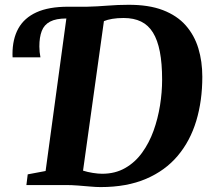

<svg xmlns="http://www.w3.org/2000/svg" viewBox="-20 -771 872 800"><path d="M399 8.5Q380 8.5 355.2 6.2Q330.5 4 304.2 2Q278 0 255.5 0H90L95.5 -44.5L170 -58.5L256.5 -694L245.5 -718.5L263.5 -743H343Q384.5 -744 428 -747.5Q471.5 -751 514 -751Q599.5 -751.5 658.8 -728.8Q718 -706 754 -665Q790 -624 806.5 -569.5Q823 -515 823 -451Q823 -351.5 797.8 -267.5Q772.5 -183.5 720.5 -121.8Q668.5 -60 588.5 -25.8Q508.5 8.5 399 8.5ZM405.5 -47Q460 -47 501.5 -70.8Q543 -94.5 572.2 -135Q601.5 -175.5 619.8 -226.2Q638 -277 646.8 -332Q655.5 -387 655.5 -439Q655.5 -507 646 -555.8Q636.5 -604.5 617.2 -635.5Q598 -666.5 567.8 -681.2Q537.5 -696 495 -696Q468.5 -696 448 -692.5Q427.5 -689 413 -683L326 -60Q344.5 -54 367 -50.5Q389.5 -47 405.5 -47ZM32.5 -532Q32.5 -536 32.2 -539Q32 -542 32 -545Q32 -608.5 56.5 -652.5Q81 -696.5 132.2 -719.8Q183.5 -743 263.5 -743L256.5 -694Q213.5 -694 188.8 -681Q164 -668 154 -642Q144 -616 144 -577.5Q144 -566 145.2 -554.2Q146.5 -542.5 148.5 -532Z"/></svg>

Font: Merriweather 36pt ExtraBold
Style: Italic
Weight: 800
Italic angle: -7.8°
Version: Version 2.101